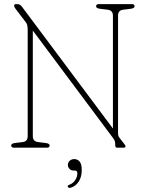

<svg xmlns="http://www.w3.org/2000/svg" viewBox="-20 -720 710 936"><path d="M222 -10.5Q222 0 208 0H48.5Q34.5 0 34.5 -10.5Q34.5 -20 51 -22.5L91 -27.5Q115 -30.5 115 -56.5V-573.5Q115 -598.5 108 -608.5L55.5 -677.5Q49 -686 49 -692Q49 -700 58 -700H64.5Q77.5 -700 86.5 -688L530.5 -93.5V-643.5Q530.5 -669.5 505.5 -672.5L465.5 -677.5Q448.5 -680 448.5 -689.5Q448.5 -700 462.5 -700H622Q636 -700 636 -689.5Q636 -680 619 -677.5L579.5 -672.5Q555.5 -669.5 555.5 -643.5V-71Q555.5 -57 561.5 -49.5L584 -20.5Q587 -17 589.5 -13Q592 -9 592 -6.5Q592 0 581.5 0H551.5Q542 0 542 -10Q542 -23 540.2 -30Q538.5 -37 531.5 -46.5L140 -571V-56.5Q140 -30.5 165 -27.5L205 -22.5Q222 -20 222 -10.5ZM339 111.5Q326.5 111.5 318.8 103.2Q311 95 311 84Q311 71.5 320 63.5Q329 55.5 342 55.5Q357 55.5 367.8 67.2Q378.5 79 378.5 109.5Q378.5 143 363.5 165.5Q348.5 188 325 195Q315 198 311 191.5Q308 183 318.5 180.5Q336 174 346.5 158.2Q357 142.5 357 125Q357 111.5 346 111.5Z"/></svg>

Font: Fraunces 144pt S100 Thin
Style: Regular
Weight: 100
Version: Version 1.000; ttfautohint (v1.8.3)